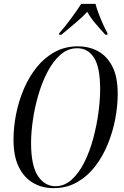

<svg xmlns="http://www.w3.org/2000/svg" viewBox="-20 -964 641 995"><path d="M257 11Q198 11 151 -16.5Q104 -44 77 -99.5Q50 -155 50 -239Q50 -305 63.5 -373Q77 -441 104 -504Q131 -567 171 -616.5Q211 -666 264.5 -695Q318 -724 384 -724Q440 -724 486.5 -699.5Q533 -675 561.5 -621Q590 -567 590 -477Q590 -416 577.5 -349Q565 -282 539 -218Q513 -154 473.5 -102.5Q434 -51 380 -20Q326 11 257 11ZM267 1Q314 1 351.5 -33Q389 -67 417 -123Q445 -179 463 -246Q481 -313 490 -379.5Q499 -446 499 -501Q499 -615 467.5 -664.5Q436 -714 380 -714Q332 -714 294 -681Q256 -648 227 -593Q198 -538 179 -473Q160 -408 150.5 -342.5Q141 -277 141 -224Q141 -105 176.5 -52Q212 1 267 1ZM287 -792Q315 -823 347 -866.5Q379 -910 401 -944H475Q480 -923 491 -894Q502 -865 514.5 -837.5Q527 -810 537 -792L536 -784H526Q494 -819 471 -846.5Q448 -874 432 -903Q405 -873 370.5 -844.5Q336 -816 298 -784H286Z"/></svg>

Font: Noto Serif Display ExtraCondensed
Style: Italic
Weight: 400
Width: 2
Italic angle: -12°
Designer: Monotype Design Team
Foundry: Monotype Imaging Inc.
Version: Version 2.009